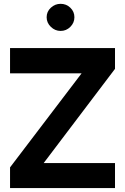

<svg xmlns="http://www.w3.org/2000/svg" viewBox="-20 -959 638 979"><path d="M31.2 -585H396L31.2 -105.5V0H566.4V-127.4H202.6L566.4 -607.9V-713.9H31.2ZM217.8 -871.1Q217.8 -842.8 239.3 -822Q260.7 -801.3 289.1 -801.3Q317.9 -801.3 338.6 -822Q359.4 -842.8 359.4 -871.1Q359.4 -899.9 338.6 -919.7Q317.9 -939.5 289.1 -939.5Q260.7 -939.5 239.3 -919.7Q217.8 -899.9 217.8 -871.1Z"/></svg>

Font: Estedad-FD-VF Thin
Style: Regular
Weight: 100
Designer: Amin Abedi
Version: Version 5.0